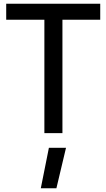

<svg xmlns="http://www.w3.org/2000/svg" viewBox="-20 -708 566 1021"><path d="M13 0ZM216 -603H13V-688H513V-603H312V0H216ZM240 78H331L280 293H197Z"/></svg>

Font: Cairo SemiBold
Style: Regular
Weight: 600
Designer: Mohamed Gaber, the designers of Titillium
Foundry: Kief Type Foundry
Version: Version 2.009; ttfautohint (v1.5.33-1714) -l 8 -r 50 -G 200 